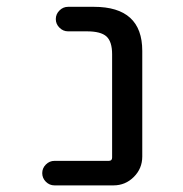

<svg xmlns="http://www.w3.org/2000/svg" viewBox="-20 -567 540 566"><path d="M310.5 -407.2Q310.5 -444.3 293.9 -459.5Q277.3 -474.6 236.3 -474.6H180.7Q166 -474.6 155.3 -485.4Q144.5 -496.1 144.5 -510.7Q144.5 -525.4 155.3 -536.1Q166 -546.9 180.7 -546.9H256.8Q399.4 -546.9 399.4 -417V-105.5Q399.4 -70.3 374.5 -45.4Q349.6 -20.5 314.5 -20.5H140.6Q126 -20.5 115.2 -31.2Q104.5 -42 104.5 -56.6Q104.5 -71.3 115.2 -82Q126 -92.8 140.6 -92.8H300.8Q310.5 -92.8 310.5 -102.5Z"/></svg>

Font: Rounded-X Mgen+ 1m regular
Style: Regular
Weight: 400
Designer: [Source Han Sans]
Ryoko NISHIZUKA  (kana & ideographs); Paul D. Hunt (Latin, Greek & Cyrillic); Wenlong ZHANG  (bopomofo
Version: Version 1.059.20150602